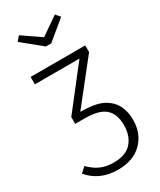

<svg xmlns="http://www.w3.org/2000/svg" viewBox="-240 -845 937 1126"><g transform="rotate(-30 228.0 -282.0)"><path d="M208 205Q84 205 11 119L46 87Q80 122 118 139Q156 156 207 156Q288 156 327.5 112Q367 68 367 -5Q367 -81 325.5 -117.5Q284 -154 187 -154H123V-200L336 -473H34V-523H404V-478L184 -200Q248 -200 293.5 -189Q339 -178 371 -150Q429 -100 429 -4Q429 88 370 146.5Q311 205 208 205ZM237 -633H201L71 -739L97 -769L219 -685L340 -769L366 -739Z"/></g></svg>

Font: Trujillo Light
Style: Regular
Weight: 300
Designer: Fira Sans original fonts by bBox Type GmbH, Carrois Corporate GbR, & Edenspiekermann AG / Changes by Cristiano Sobral
Foundry: Fira Sans original fonts by bBox Type GmbH, Carrois Corporate GbR, & Edenspiekermann AG / Changes by Cristiano Sobral
Version: Version 4.301;July 28, 2020;FontCreator 13.0.0.2655 64-bit